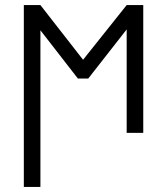

<svg xmlns="http://www.w3.org/2000/svg" viewBox="-20 -528 664 763"><path d="M310.1 -290.5 483.4 -507.8H549.3V0H483.4V-411.1L330.6 -215.8H289.6L140.6 -407.7V214.8H74.7V-507.8H140.6Z"/></svg>

Font: Giphurs Light
Style: Regular
Weight: 300
Version: Version 0.920; ttfautohint (v1.8.4.7-5d5b)